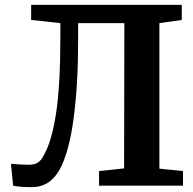

<svg xmlns="http://www.w3.org/2000/svg" viewBox="-20 -763 794 789"><path d="M226 -68Q186 6 111 6Q60 6 34 0L25 -90Q65 -86 101 -86Q121 -86 135.5 -95Q150 -104 161 -127Q193 -183 210.5 -298Q228 -413 228 -608V-668L108 -681V-743H727V-681L635 -668V-70L732 -60V0H387V-60L490 -71L491 -668H301V-589Q301 -415 282.5 -276.5Q264 -138 226 -68Z"/></svg>

Font: Koeln Type Serif
Style: Bold
Weight: 700
Designer: Eben Sorkin
Foundry: Eben Sorkin
Version: Version 2.002